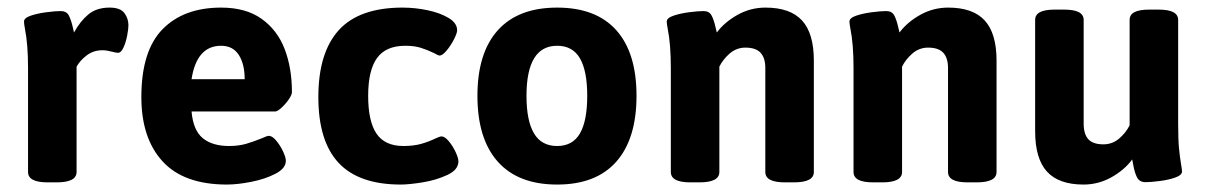

<svg xmlns="http://www.w3.org/2000/svg" viewBox="-20 -481 3191 508"><path d="M54.2 -25.9V-301.3Q54.2 -363.8 45.9 -405.3Q43.5 -418.5 43.5 -423.8Q43.5 -433.6 61.8 -439.7Q80.1 -445.8 103.3 -448.7Q126.5 -451.7 140.6 -451.7Q155.8 -451.7 161.9 -440.4Q168 -429.2 172.9 -407.7L175.8 -395Q192.4 -425.3 214.1 -443.1Q235.8 -460.9 270 -460.9Q298.3 -460.9 309.1 -446.5Q319.8 -432.1 319.8 -414.1Q319.8 -404.3 316.4 -386.5Q313 -368.7 306.6 -355Q300.3 -341.3 292.5 -341.3Q287.1 -341.3 276.4 -344.2Q261.7 -348.1 251.5 -348.1Q227.5 -348.1 209.7 -334.7Q191.9 -321.3 182.6 -304.7V-25.9Q182.6 1.5 129.9 1.5H106Q54.2 1.5 54.2 -25.9Z M354 -224.1Q354 -346.7 410.2 -403.8Q466.3 -460.9 564.9 -460.9Q630.4 -460.9 672.1 -431.2Q713.9 -401.4 733.2 -351.1Q752.4 -300.8 752.4 -237.3Q752.4 -230 743.9 -217.8Q735.4 -205.6 724.6 -195.8Q713.9 -186 708 -186H486.8Q491.2 -136.2 516.4 -115.5Q541.5 -94.7 586.4 -94.7Q610.8 -94.7 630.6 -100.3Q650.4 -106 672.9 -115.2Q686.5 -121.6 691.4 -121.6Q700.2 -121.6 710.7 -109.1Q721.2 -96.7 728.8 -80.6Q736.3 -64.5 736.3 -55.7Q736.3 -35.6 709.2 -21.5Q682.1 -7.3 645.3 0Q608.4 7.3 580.6 7.3Q466.3 7.3 410.2 -54Q354 -115.2 354 -224.1ZM627.4 -271.5Q627.4 -311.5 611.8 -335.7Q596.2 -359.9 564.9 -359.9Q500.5 -359.9 486.8 -271.5Z M822.3 -224.1Q822.3 -341.8 876.5 -401.4Q930.7 -460.9 1045.4 -460.9Q1078.1 -460.9 1111.6 -453.9Q1145 -446.8 1167.2 -433.3Q1189.5 -419.9 1189.5 -400.9Q1189.5 -393.1 1180.9 -376.5Q1172.4 -359.9 1161.4 -346.9Q1150.4 -334 1143.1 -334Q1139.6 -334 1127.9 -340.8Q1109.4 -349.6 1092.8 -354.7Q1076.2 -359.9 1052.2 -359.9Q1001 -359.9 977.5 -327.4Q954.1 -294.9 954.1 -227.5Q954.1 -159.7 976.3 -127.2Q998.5 -94.7 1047.4 -94.7Q1074.2 -94.7 1094.2 -100.3Q1114.3 -106 1132.3 -114.7Q1135.7 -116.2 1140.6 -118.2Q1145.5 -120.1 1147.9 -120.1Q1156.7 -120.1 1167.2 -107.7Q1177.7 -95.2 1185.3 -79.1Q1192.9 -63 1192.9 -54.2Q1192.9 -31.7 1163.6 -18.1Q1134.3 -4.4 1098.1 1.5Q1062 7.3 1040.5 7.3Q929.7 7.3 876 -50Q822.3 -107.4 822.3 -224.1Z M1243.2 -227.5Q1243.2 -340.8 1297.1 -400.9Q1351.1 -460.9 1454.1 -460.9Q1557.1 -460.9 1610.6 -401.1Q1664.1 -341.3 1664.1 -227.5Q1664.1 -113.8 1610.6 -53.2Q1557.1 7.3 1454.1 7.3Q1351.1 7.3 1297.1 -53.2Q1243.2 -113.8 1243.2 -227.5ZM1533.7 -227.5Q1533.7 -293.5 1514.4 -326.7Q1495.1 -359.9 1454.1 -359.9Q1373 -359.9 1373 -227.5Q1373 -161.6 1392.8 -128.2Q1412.6 -94.7 1454.1 -94.7Q1495.1 -94.7 1514.4 -127.9Q1533.7 -161.1 1533.7 -227.5Z M1754.9 -25.9V-301.3Q1754.9 -363.8 1746.6 -405.3Q1744.1 -418.5 1744.1 -423.8Q1744.1 -433.6 1762.5 -439.7Q1780.8 -445.8 1804 -448.7Q1827.1 -451.7 1841.3 -451.7Q1856.4 -451.7 1862.5 -440.4Q1868.7 -429.2 1873.5 -407.7L1876.5 -395Q1897 -422.4 1931.4 -441.7Q1965.8 -460.9 2005.4 -460.9Q2070.8 -460.9 2102.1 -426.8Q2133.3 -392.6 2133.3 -320.8V-25.9Q2133.3 1.5 2080.6 1.5H2056.6Q2004.9 1.5 2004.9 -25.9V-301.3Q2004.9 -327.6 1992.4 -341.3Q1980 -355 1952.1 -355Q1928.7 -355 1910.6 -339.4Q1892.6 -323.7 1883.3 -304.7V-25.9Q1883.3 1.5 1830.6 1.5H1806.6Q1754.9 1.5 1754.9 -25.9Z M2238.3 -25.9V-301.3Q2238.3 -363.8 2230 -405.3Q2227.5 -418.5 2227.5 -423.8Q2227.5 -433.6 2245.8 -439.7Q2264.2 -445.8 2287.4 -448.7Q2310.5 -451.7 2324.7 -451.7Q2339.8 -451.7 2345.9 -440.4Q2352.1 -429.2 2356.9 -407.7L2359.9 -395Q2380.4 -422.4 2414.8 -441.7Q2449.2 -460.9 2488.8 -460.9Q2554.2 -460.9 2585.4 -426.8Q2616.7 -392.6 2616.7 -320.8V-25.9Q2616.7 1.5 2564 1.5H2540Q2488.3 1.5 2488.3 -25.9V-301.3Q2488.3 -327.6 2475.8 -341.3Q2463.4 -355 2435.5 -355Q2412.1 -355 2394 -339.4Q2376 -323.7 2366.7 -304.7V-25.9Q2366.7 1.5 2314 1.5H2290Q2238.3 1.5 2238.3 -25.9Z M2718.8 -133.8V-428.2Q2718.8 -441.9 2731.4 -448.7Q2744.1 -455.6 2771 -455.6H2794.9Q2821.8 -455.6 2834.5 -448.7Q2847.2 -441.9 2847.2 -428.2V-153.3Q2847.2 -126.5 2859.4 -112.8Q2871.6 -99.1 2899.4 -99.1Q2923.3 -99.1 2941.2 -114.5Q2959 -129.9 2968.8 -149.4V-428.2Q2968.8 -441.9 2981.4 -448.7Q2994.1 -455.6 3021 -455.6H3044.9Q3071.8 -455.6 3084.5 -448.7Q3097.2 -441.9 3097.2 -428.2V-153.3Q3097.2 -112.3 3099.4 -89.1Q3101.6 -65.9 3105 -45.9Q3107.4 -32.7 3107.4 -27.3Q3107.4 -17.6 3089.4 -11.2Q3071.3 -4.9 3048.1 -2Q3024.9 1 3010.7 1Q2995.1 1 2988.5 -11.5Q2981.9 -23.9 2978 -46.9L2975.6 -59.1Q2955.1 -31.2 2920.7 -12Q2886.2 7.3 2846.7 7.3Q2781.2 7.3 2750 -27.1Q2718.8 -61.5 2718.8 -133.8Z"/></svg>

Font: Jaldi
Style: Bold
Weight: 400
Designer: Pablo Cosgaya and Nicolas Silva
Foundry: Omnibus-Type
Version: Version 1.007